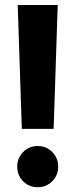

<svg xmlns="http://www.w3.org/2000/svg" viewBox="-20 -743 306 778"><path d="M51.8 -722.7H213.9L197.3 -220.7H68.4ZM49.8 -67.9Q49.8 -102.5 73.7 -127Q97.7 -151.4 132.8 -151.4Q167.5 -151.4 191.7 -127Q215.8 -102.5 215.8 -67.9Q215.8 -32.7 191.7 -8.5Q167.5 15.6 132.8 15.6Q97.7 15.6 73.7 -8.5Q49.8 -32.7 49.8 -67.9Z"/></svg>

Font: Giphurs
Style: Bold
Weight: 700
Version: Version 0.920; ttfautohint (v1.8.4.7-5d5b)